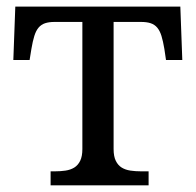

<svg xmlns="http://www.w3.org/2000/svg" viewBox="-20 -556 587 576"><path d="M521 -536.1 526.9 -376H478L473.1 -409.2Q469.2 -432.6 464.4 -448.2Q459.5 -463.9 451.7 -473.1Q443.8 -482.4 432.1 -486.3Q420.4 -490.2 402.8 -490.2H320.8V-108.9Q320.8 -86.9 327.4 -73.5Q334 -60.1 345.2 -53.2Q356.4 -46.4 371.3 -44.2Q386.2 -42 402.8 -42H425.8V0H131.8V-42H145Q161.6 -42 176.5 -44.2Q191.4 -46.4 202.6 -53.2Q213.9 -60.1 220.5 -73.5Q227.1 -86.9 227.1 -108.9V-490.2H144Q127 -490.2 115.2 -486.3Q103.5 -482.4 95.7 -473.1Q87.9 -463.9 83 -448.2Q78.1 -432.6 74.2 -409.2L68.8 -376H20L25.9 -536.1Z"/></svg>

Font: Droid-TTFautohint Serif
Style: Regular
Weight: 400
Foundry: Ascender Corporation
Version: Version 1.00; ttfautohint (v1.00rc1.4-1a1c-dirty) -l 8 -r 50